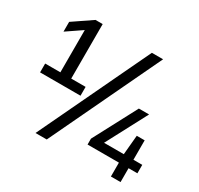

<svg xmlns="http://www.w3.org/2000/svg" viewBox="-179 -1030 1365 1318"><g transform="rotate(30 503.0 -371.0)"><path d="M69.5 -308V-378H190V-713L69 -630.5V-708L219 -810H276V-378H390V-308ZM250.5 68 667 -808H756L339.5 68ZM599.5 -42V-88.5L781 -432H862L691.5 -109H848L862 -263H924.5V-109H994.5V-42H924.5V68H848V-42Z"/></g></svg>

Font: Encode Sans Semi Expanded Medium
Style: Regular
Weight: 500
Width: 6
Designer: Multiple Designers
Foundry: Impallari Type
Version: Version 3.000; ttfautohint (v1.8.3) -l 8 -r 50 -G 200 -x 14 